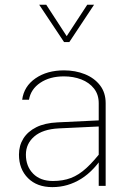

<svg xmlns="http://www.w3.org/2000/svg" viewBox="-20 -785 567 811"><path d="M145.5 -765.1 250.5 -607.4H272.9L377.4 -765.1H348.6L261.7 -632.3L175.3 -765.1ZM426.3 -349.1Q426.3 -394 402.3 -424.8Q378.4 -455.6 338.4 -471.7Q298.3 -487.8 250.5 -487.8Q178.7 -487.8 129.9 -454.1Q81.1 -420.4 73.7 -363.8H102.5Q109.9 -408.2 150.1 -435.3Q190.4 -462.4 250 -462.4Q290 -462.4 323.5 -449.5Q356.9 -436.5 377 -411.1Q397 -385.7 397 -349.1V-91.8V0H426.3ZM425.3 -140.1 413.1 -151.9Q376.5 -104 344.7 -75Q313 -45.9 279.5 -33.2Q246.1 -20.5 203.6 -20.5Q150.4 -20.5 119.9 -51.5Q89.4 -82.5 89.4 -131.8Q89.4 -178.2 125 -208.7Q160.6 -239.3 228.5 -242.7L414.1 -251.5V-277.3L222.7 -268.1Q169.4 -265.6 133.3 -247.6Q97.2 -229.5 78.6 -199.7Q60.1 -169.9 60.1 -131.8Q60.1 -70.8 98.1 -32.7Q136.2 5.4 201.2 5.4Q266.6 5.4 323 -29.8Q379.4 -64.9 425.3 -140.1Z"/></svg>

Font: Estedad-FD VF
Style: Regular
Weight: 100
Designer: Amin Abedi
Version: Version 7.3